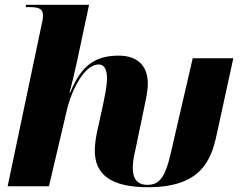

<svg xmlns="http://www.w3.org/2000/svg" viewBox="-20 -780 1031 804"><path d="M600 4C821 4 864 -108 887 -215L957 -536H787L695 -138C671 -33 645 -6 597 -6C551 -6 536 -36 536 -76C536 -98 540 -124 546 -148L581 -316C588 -351 599 -395 599 -430C599 -493 567 -547 477 -547C369 -547 318 -497 274 -393H271C278 -416 297 -496 303 -525L353 -760H89L88 -750H110C152 -750 160 -736 160 -713C160 -703 157 -687 153 -671L12 0H185L259 -315C281 -409 335 -510 393 -510C420 -510 428 -484 428 -451C428 -416 416 -365 411 -339L388 -235C382 -208 377 -177 377 -149C377 -51 442 4 600 4Z"/></svg>

Font: Noto Serif Display ExtraBold
Style: Italic
Weight: 800
Italic angle: -12°
Designer: Monotype Design Team
Foundry: Monotype Imaging Inc.
Version: Version 2.009